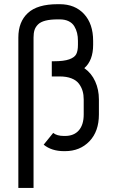

<svg xmlns="http://www.w3.org/2000/svg" viewBox="-20 -716 565 925"><path d="M68.4 -535.2Q68.4 -610.8 114.3 -653.3Q160.2 -695.8 257.8 -695.8H267.6Q341.3 -695.8 385 -648.4Q428.7 -601.1 428.7 -519V-500Q428.7 -424.8 386.2 -387.7Q420.9 -363.3 438.7 -323.7Q456.5 -284.2 456.5 -236.8V-164.6Q456.5 -83 410.9 -35.4Q365.2 12.2 293 12.2H288.6Q228.5 12.2 190.4 -19L236.3 -75.7Q253.9 -61 288.6 -61H293Q336.4 -61 359.9 -88.1Q383.3 -115.2 383.3 -164.6V-236.8Q383.3 -259.3 377.9 -277.6Q372.6 -295.9 360.4 -312.5Q348.1 -329.1 324.5 -338.4Q300.8 -347.7 267.6 -347.7H229.5V-420.9H239.7Q288.1 -420.9 313.7 -430.2Q339.4 -439.5 347.4 -455.3Q355.5 -471.2 355.5 -500V-519Q355.5 -540 351.3 -557.1Q347.2 -574.2 337.9 -589.6Q328.6 -605 310.8 -613.8Q293 -622.6 267.6 -622.6H257.8Q222.7 -622.6 199 -616.5Q175.3 -610.4 163.1 -598.1Q150.9 -585.9 146.2 -571Q141.6 -556.2 141.6 -535.2V189.5H68.4Z"/></svg>

Font: Anka/Coder Condensed
Style: Regular
Weight: 400
Width: 4
Monospace: yes
Version: Version 1.100